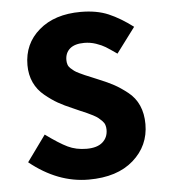

<svg xmlns="http://www.w3.org/2000/svg" viewBox="-46 -617 593 674"><g transform="rotate(-5 250.0 -280.5)"><path d="M240.2 13.7Q130.9 13.7 33.2 -65.4L99.6 -157.2Q146.5 -123 175.8 -108.9Q205.1 -94.7 242.2 -94.7Q279.3 -94.7 298.3 -111.3Q317.4 -127.9 317.4 -155.3Q317.4 -164.1 314.9 -171.9Q312.5 -179.7 305.7 -186.5Q298.8 -193.4 293 -198.2Q287.1 -203.1 274.9 -209.5Q262.7 -215.8 254.9 -219.2Q247.1 -222.7 231 -229.5Q214.8 -236.3 207 -240.2Q176.8 -252.9 155.3 -265.1Q133.8 -277.3 109.9 -296.9Q85.9 -316.4 73.2 -343.8Q60.5 -371.1 60.5 -405.3Q60.5 -480.5 115.7 -527.8Q170.9 -575.2 262.7 -575.2Q319.3 -575.2 360.4 -557.6Q401.4 -540 445.3 -506.8L378.9 -418Q352.5 -436.5 339.8 -444.3Q327.1 -452.1 307.1 -459Q287.1 -465.8 265.6 -465.8Q232.4 -465.8 215.3 -451.2Q198.2 -436.5 198.2 -411.1Q198.2 -402.3 200.7 -395Q203.1 -387.7 209.5 -381.8Q215.8 -376 221.7 -371.6Q227.5 -367.2 238.8 -361.8Q250 -356.4 257.8 -353Q265.6 -349.6 281.2 -343.3Q296.9 -336.9 305.7 -333Q336.9 -320.3 358.4 -308.6Q379.9 -296.9 404.8 -277.3Q429.7 -257.8 442.4 -229Q455.1 -200.2 455.1 -163.1Q455.1 -86.9 397.9 -36.6Q340.8 13.7 240.2 13.7Z"/></g></svg>

Font: GenEi Gothic M Regular
Style: Bold
Weight: 700
Designer: o_tamon (Modified); [Source Han Sans]
Ryoko NISHIZUKA  (kana & ideographs); Paul D. Hunt (Latin, Greek & Cyrillic); Wenl
Version: Version 1.1a;Original Version 1.004